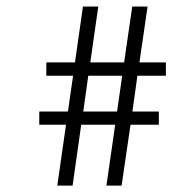

<svg xmlns="http://www.w3.org/2000/svg" viewBox="-20 -579 538 599"><path d="M497.6 -342.8H408.7L393.1 -231H475.6V-189.9H387.2L359.4 0H312L339.4 -189.9H233.4L206.5 0H158.7L186 -189.9H102.5V-231H191.9L208 -342.8H124.5V-384.3H213.9L238.8 -558.6H286.6L261.7 -384.3H367.2L392.6 -558.6H440.4L415 -384.3H497.6ZM361.3 -342.8H255.4L239.7 -231H345.2Z"/></svg>

Font: RIT Rachana
Style: Regular
Weight: 400
Designer: Hussain KH
Version: 1.4.7